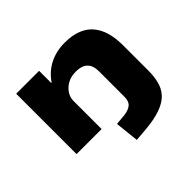

<svg xmlns="http://www.w3.org/2000/svg" viewBox="-159 -731 1138 1138"><g transform="rotate(-45 410.0 -162.0)"><path d="M397 193 381 43 448 37Q486 32 506 15.5Q526 -1 526 -40V-251Q526 -288 514 -309Q502 -330 480.5 -339.5Q459 -349 426 -349Q388 -349 359 -333.5Q330 -318 312.5 -292Q295 -266 295 -236V0H85V-506H277V-405H281Q318 -460 375 -488.5Q432 -517 503 -517Q576 -517 628 -490.5Q680 -464 708 -406.5Q736 -349 736 -257V-49Q736 0 725.5 41Q715 82 687.5 112Q660 142 608 161Q556 180 472 187Z"/></g></svg>

Font: Nunito Sans 7pt Expanded Black
Style: Regular
Weight: 900
Width: 7
Designer: Vernon Adams
Foundry: Vernon Adams
Version: Version 3.101;gftools[0.9.27]